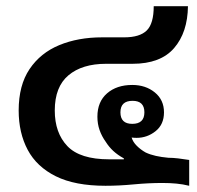

<svg xmlns="http://www.w3.org/2000/svg" viewBox="-20 -591 634 617"><path d="M319 6Q221 6 159.5 -24.5Q98 -55 69 -109.5Q40 -164 40 -236Q40 -317 75 -369Q110 -421 170.5 -446Q231 -471 308 -471H379Q429 -471 451.5 -493Q474 -515 474 -571H584Q583 -487 539.5 -436.5Q496 -386 406 -386H321Q244 -386 200 -349Q156 -312 156 -236Q156 -164 196.5 -121.5Q237 -79 331 -79H378V-82Q358 -93 344 -106Q330 -119 320 -135Q307 -153 300 -173Q293 -193 293 -216Q293 -264 324 -291Q355 -318 405 -318Q448 -318 477.5 -294Q507 -270 507 -230Q507 -191 480 -169.5Q453 -148 419 -148Q411 -148 403 -149Q407 -135 419.5 -122.5Q432 -110 448 -101Q463 -94 481 -90Q499 -86 521 -84Q535 -84 552.5 -82Q570 -80 588 -77V6Q568 1 547 -1Q526 -3 502 -3Q457 -3 410 1.5Q363 6 319 6ZM405 -193Q444 -193 444 -230Q444 -267 406 -267Q367 -267 367 -230Q367 -193 405 -193Z"/></svg>

Font: Noto Sans Thai Looped UI Medium
Style: Regular
Weight: 500
Designer: Cadson Demak Team
Foundry: Cadson Demak Co., Ltd.
Version: Version 1.000; ttfautohint (v1.8.4.7-5d5b)